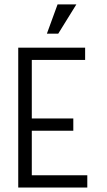

<svg xmlns="http://www.w3.org/2000/svg" viewBox="-20 -838 478 858"><path d="M61.5 -625H360.4V-570.3H122.1V-308.6H307.6V-253.9H122.1V-54.7H370.1V0H61.5ZM321.3 -818.4 240.2 -687.5H189.5L237.3 -818.4Z"/></svg>

Font: Sudo Light
Style: Regular
Weight: 300
Monospace: yes
Designer: Jens Kutilek
Foundry: Jens Kutilek
Version: Version 0.040